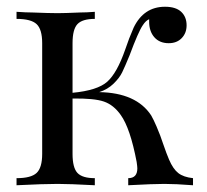

<svg xmlns="http://www.w3.org/2000/svg" viewBox="-20 -549 612 569"><path d="M351 -402Q362 -435 376 -467Q406 -529 469 -529Q501 -529 517 -514Q533 -499 533 -474Q533 -451 518.5 -436Q504 -421 480 -421Q453 -421 437.5 -438.5Q422 -456 422 -485V-492Q412 -488 403 -474Q390 -455 364 -385Q350 -351 342 -334.5Q334 -318 316.5 -301Q299 -284 274 -276Q384 -274 428 -207Q435 -195 444 -174Q456 -146 463 -124Q474 -92 481 -76Q493 -48 508.5 -36Q524 -24 552 -21V0Q500 -4 467 -4Q435 -4 360 0V-21Q387 -21 387 -50Q387 -55 385 -69Q366 -169 338 -208Q317 -238 288 -248Q259 -258 195 -257V-93Q195 -52 209.5 -36.5Q224 -21 261 -21V0Q186 -4 151 -4Q110 -4 29 0V-21Q72 -21 88.5 -36.5Q105 -52 105 -93V-421Q105 -462 88.5 -477.5Q72 -493 29 -493V-514Q32 -514 38 -513.5Q44 -513 55 -512.5Q66 -512 76 -512Q126 -510 151 -510Q171 -510 217 -512Q227 -512 237.5 -512.5Q248 -513 253.5 -513.5Q259 -514 261 -514V-493Q224 -493 209.5 -477.5Q195 -462 195 -421V-274Q269 -281 298 -307Q327 -333 351 -402Z"/></svg>

Font: Playfair Display
Style: Regular
Weight: 400
Designer: Claus Eggers S?rensen
Foundry: Claus Eggers S?rensen
Version: Version 1.003